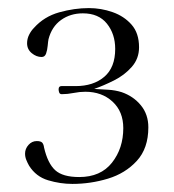

<svg xmlns="http://www.w3.org/2000/svg" viewBox="-20 -824 430 475"><path d="M347 -509Q347 -457 318.5 -426Q290 -395 247 -382Q204 -369 159 -369Q129 -369 99 -378Q69 -387 52 -414Q48 -421 45 -428.5Q42 -436 42 -444Q42 -456 50.5 -465.5Q59 -475 71 -475Q81 -475 84.5 -471Q88 -467 89 -459Q98 -420 116.5 -403Q135 -386 176 -386Q229 -386 257 -421.5Q285 -457 285 -507Q285 -548 258.5 -572.5Q232 -597 191 -597Q177 -597 162 -594Q147 -591 133 -591Q128 -591 126.5 -595Q125 -599 125 -603Q125 -611 132 -611H167Q211 -611 238 -634Q265 -657 265 -703Q265 -740 244.5 -765.5Q224 -791 185 -791Q154 -791 131 -774.5Q108 -758 100 -727Q99 -722 98 -711Q97 -700 94 -691.5Q91 -683 83 -683Q70 -683 58.5 -692.5Q47 -702 47 -717Q47 -728 52 -738Q57 -748 64 -755Q89 -783 126.5 -793.5Q164 -804 200 -804Q230 -804 258.5 -794Q287 -784 305.5 -763Q324 -742 324 -707Q324 -679 306 -658.5Q288 -638 262 -625Q236 -612 213 -604Q230 -603 247.5 -602Q265 -601 281 -596Q310 -586 328.5 -563.5Q347 -541 347 -509Z"/></svg>

Font: Kaisei HarunoUmi
Style: Regular
Weight: 400
Designer: Font-Kai, 金井和夫
Foundry: KAZUO KANAI
Version: Version 5.003